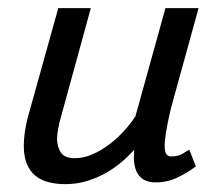

<svg xmlns="http://www.w3.org/2000/svg" viewBox="-20 -451 540 481"><path d="M407.7 -177.7Q399.4 -142.1 395.8 -119.1Q392.1 -96.2 392.6 -82.8Q393.1 -69.3 397.2 -64.2Q401.4 -59.1 408.2 -59.1Q425.8 -59.1 435.8 -64.9Q445.8 -70.8 454.1 -76.2L470.7 -34.2Q449.7 -18.1 423.6 -5.9Q397.5 6.3 369.1 5.9Q356.4 5.9 345.7 1.7Q335 -2.4 327.6 -12Q320.3 -21.5 317.1 -37.1Q314 -52.7 316.4 -76.2Q301.8 -59.6 283.2 -43.9Q264.6 -28.3 242.9 -16.4Q221.2 -4.4 196.3 2.9Q171.4 10.3 143.6 10.3Q121.6 10.3 102.5 5.6Q83.5 1 69.6 -10Q55.7 -21 47.6 -39.6Q39.6 -58.1 39.6 -85.9Q39.6 -100.6 42 -118.4Q44.4 -136.2 48.8 -153.8L126 -430.7H207.5L128.9 -144Q126.5 -132.8 124.8 -122.8Q123 -112.8 123 -103.5Q123 -83 132.6 -68.8Q142.1 -54.7 167.5 -54.7Q189.9 -54.7 211.9 -64.5Q233.9 -74.2 253.9 -89.4Q273.9 -104.5 290.8 -123Q307.6 -141.6 319.3 -159.7L394.5 -430.7H477.5Z"/></svg>

Font: PT Astra Sans
Style: Italic
Weight: 400
Italic angle: -16°
Designer: A.Korolkova, I. Chaeva
Foundry: ParaType Ltd
Version: Version 1.001; ttfautohint (v1.6)